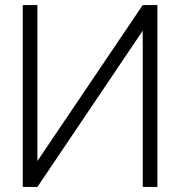

<svg xmlns="http://www.w3.org/2000/svg" viewBox="-20 -740 714 760"><path d="M603 0V-720H545L128 -102.5V-720H70V0H128L545 -618.5V0Z"/></svg>

Font: Hauora Light
Style: Regular
Weight: 300
Designer: Wayne Shih
Foundry: WCYS
Version: Version 1.001;hotconv 1.0.109;makeotfexe 2.5.65596